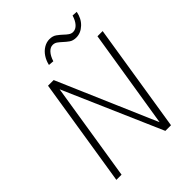

<svg xmlns="http://www.w3.org/2000/svg" viewBox="-248 -1041 1178 1178"><g transform="rotate(-45 341.5 -451.5)"><path d="M66 0 178 -705H227L503 -64H504L607 -705H652L540 0H491L212 -641H213L111 0ZM307 -788 272 -791Q279 -822 295.5 -847Q312 -872 336 -886.5Q360 -901 386 -901Q414 -901 432.5 -887.5Q451 -874 466 -860Q478 -848 491.5 -838.5Q505 -829 520 -829Q543 -829 561 -849Q579 -869 589 -903L623 -901Q614 -852 581.5 -821.5Q549 -791 510 -791Q482 -791 464.5 -803.5Q447 -816 431 -831Q418 -843 405 -852.5Q392 -862 375 -862Q354 -862 336 -842.5Q318 -823 307 -788Z"/></g></svg>

Font: Nunito Sans 7pt Condensed ExtraLight
Style: Italic
Weight: 250
Width: 3
Italic angle: -9°
Designer: Vernon Adams
Foundry: Vernon Adams
Version: Version 3.101;gftools[0.9.27]